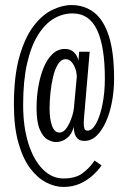

<svg xmlns="http://www.w3.org/2000/svg" viewBox="-20 -728 502 759"><path d="M230.5 11Q197 11 162.5 -6.8Q128 -24.5 99.2 -62.8Q70.5 -101 52.8 -163.2Q35 -225.5 35 -314.5Q35 -427.5 56.5 -503.2Q78 -579 112 -624Q146 -669 186 -688.5Q226 -708 262.5 -708Q313.5 -708 351.5 -679Q389.5 -650 410.2 -586Q431 -522 431 -416.5Q431 -371 423 -327.2Q415 -283.5 399.5 -248.2Q384 -213 362.5 -192Q341 -171 314 -171Q296.5 -171 287.2 -179.8Q278 -188.5 274.8 -201.5Q271.5 -214.5 271.5 -226.5Q264 -197 244.5 -181.8Q225 -166.5 201.5 -166.5Q185.5 -166.5 167.5 -176.8Q149.5 -187 137 -216.5Q124.5 -246 124.5 -302.5Q124.5 -344 131.5 -385Q138.5 -426 152.2 -460Q166 -494 187.2 -514.2Q208.5 -534.5 236.5 -534.5Q255 -534.5 266.2 -526.2Q277.5 -518 283.2 -507Q289 -496 290 -487.5L293 -523.5H334.5L312.5 -266.5Q312 -259 311.5 -252.5Q311 -246 311 -240.5Q311 -228 313.8 -219.8Q316.5 -211.5 325.5 -211.5Q344.5 -211.5 360 -239.8Q375.5 -268 385 -314.8Q394.5 -361.5 394.5 -417.5Q394.5 -544 363.8 -609.5Q333 -675 266.5 -675Q227.5 -675 192.2 -654Q157 -633 129.8 -589Q102.5 -545 87 -476.8Q71.5 -408.5 71.5 -313.5Q71.5 -227 92 -161.5Q112.5 -96 148.8 -59.2Q185 -22.5 230.5 -22.5Q278 -22.5 305.8 -42.8Q333.5 -63 354 -93.5L381.5 -74Q368.5 -55 347 -35.2Q325.5 -15.5 296.5 -2.2Q267.5 11 230.5 11ZM215 -204Q227 -204 236.8 -214.2Q246.5 -224.5 254 -240.2Q261.5 -256 266.5 -273Q271.5 -290 272.5 -304L283.5 -424Q283.5 -440 278 -456Q272.5 -472 262.8 -483Q253 -494 239.5 -494Q221.5 -494 209.2 -474.2Q197 -454.5 189.8 -423.8Q182.5 -393 179.2 -359.8Q176 -326.5 176 -299Q176 -257 185.8 -230.5Q195.5 -204 215 -204Z"/></svg>

Font: Imbue Thin 10pt Light
Style: Regular
Weight: 300
Version: Version 1.102